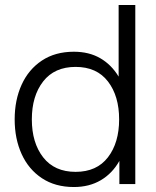

<svg xmlns="http://www.w3.org/2000/svg" viewBox="-20 -740 626 772"><path d="M460 0V-93Q432 -43 385.5 -15.5Q339 12 277 12Q202 12 148.5 -23.5Q95 -59 67 -120.5Q39 -182 39 -260Q39 -338 67 -399.5Q95 -461 148.5 -496.5Q202 -532 277 -532Q338 -532 383 -506Q428 -480 457 -432V-720H524V0ZM284 -49Q369 -49 414 -107.5Q459 -166 459 -260Q459 -354 414 -412.5Q369 -471 284 -471Q199 -471 153.5 -412.5Q108 -354 108 -260Q108 -166 153.5 -107.5Q199 -49 284 -49Z"/></svg>

Font: Aspekta 300
Style: Regular
Weight: 300
Designer: Ivo Dolenc
Version: Version 2.000